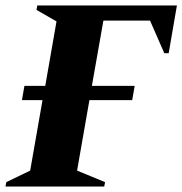

<svg xmlns="http://www.w3.org/2000/svg" viewBox="-55 -680 665 700"><path d="M-35 0 -32 -16 55 -58 100 -315H25L34 -367H110L151 -602L78 -644L81 -660H590L560 -486H544L492 -605H322L280 -367H436L427 -315H271L226 -58L328 -16L325 0Z"/></svg>

Font: Spectral SC ExtraBold
Style: Italic
Weight: 800
Italic angle: -10°
Designer: Jean-Baptiste Levee
Foundry: Production Type
Version: Version 2.001